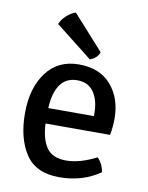

<svg xmlns="http://www.w3.org/2000/svg" viewBox="-84 -796 670 870"><g transform="rotate(10 250.5 -361.0)"><path d="M443 -216H146Q149 -145 176 -106Q203 -67 266 -67Q329 -67 405 -106Q430 -82 436 -43Q356 13 248.5 13Q141 13 93.5 -59Q46 -131 46 -246.5Q46 -362 99.5 -434Q153 -506 249.5 -506Q346 -506 398 -445.5Q450 -385 450 -292Q450 -254 443 -216ZM146 -287H356V-300Q356 -359 330.5 -396.5Q305 -434 254 -434Q203 -434 176 -395.5Q149 -357 146 -287ZM194 -735 336 -577Q325 -548 293 -537L124 -670Q132 -691 152 -709.5Q172 -728 194 -735Z"/></g></svg>

Font: Signika Negative
Style: Regular
Weight: 400
Designer: Anna Giedrys
Foundry: Anna Giedrys
Version: Version 1.001